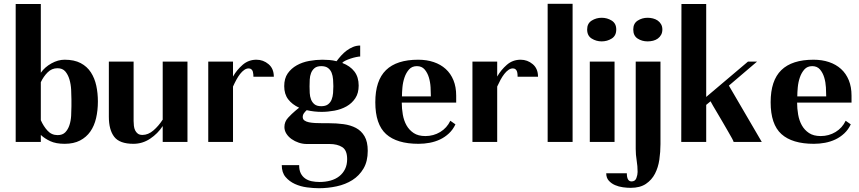

<svg xmlns="http://www.w3.org/2000/svg" viewBox="-20 -751 4546 1016"><path d="M63 -730H196V-366Q217 -396 252 -415.5Q287 -435 322 -435Q373 -435 407 -417Q441 -399 461 -368Q481 -337 489.5 -297.5Q498 -258 498 -214Q498 -167 488.5 -126Q479 -85 458 -55Q437 -25 403.5 -7.5Q370 10 322 10Q276 10 246 -4Q216 -18 196 -37V0H63ZM196 -115Q210 -83 231.5 -59.5Q253 -36 285 -36Q311 -36 325.5 -51Q340 -66 347.5 -89Q355 -112 356.5 -138.5Q358 -165 358 -189V-225Q358 -248 356.5 -276.5Q355 -305 347.5 -330.5Q340 -356 325.5 -373Q311 -390 284 -390Q254 -390 232 -368Q210 -346 196 -316Z M556 -425H687V-111Q687 -99 688.5 -85.5Q690 -72 695 -61.5Q700 -51 709 -44Q718 -37 734 -37Q764 -37 791.5 -60.5Q819 -84 841 -118V-425H972V0H841V-84Q815 -44 774.5 -17Q734 10 686 10Q613 10 584.5 -27Q556 -64 556 -133Z M1082 -425H1213V-346Q1233 -381 1264 -408Q1295 -435 1337 -435Q1373 -435 1401 -411.5Q1429 -388 1429 -345H1321Q1321 -350 1320.5 -357.5Q1320 -365 1318 -372Q1316 -379 1310.5 -384Q1305 -389 1296 -389Q1284 -389 1272.5 -381Q1261 -373 1250.5 -359.5Q1240 -346 1230.5 -328.5Q1221 -311 1213 -293V0H1082Z M1680 -189Q1703 -189 1716 -199Q1729 -209 1735 -224.5Q1741 -240 1742.5 -258.5Q1744 -277 1744 -295Q1744 -312 1742.5 -331Q1741 -350 1735 -365.5Q1729 -381 1716 -391Q1703 -401 1680 -401Q1657 -401 1644.5 -390.5Q1632 -380 1626 -364.5Q1620 -349 1619 -330Q1618 -311 1618 -294Q1618 -277 1619 -258.5Q1620 -240 1626 -224.5Q1632 -209 1644.5 -199Q1657 -189 1680 -189ZM1563 123Q1563 149 1571.5 166Q1580 183 1595 193.5Q1610 204 1629.5 208Q1649 212 1671 212Q1702 212 1729 204.5Q1756 197 1775.5 181.5Q1795 166 1806 143.5Q1817 121 1817 91Q1817 44 1791 27.5Q1765 11 1724 11H1603Q1582 11 1561 4Q1540 -3 1523 -15Q1506 -27 1495.5 -43.5Q1485 -60 1485 -79Q1485 -107 1504.5 -128Q1524 -149 1542 -164Q1550 -171 1554.5 -174.5Q1559 -178 1563 -181Q1526 -198 1505 -225.5Q1484 -253 1484 -295Q1484 -336 1502.5 -362.5Q1521 -389 1550.5 -405.5Q1580 -422 1616 -428.5Q1652 -435 1686 -435Q1703 -435 1722.5 -433.5Q1742 -432 1761 -427Q1772 -442 1785.5 -457Q1799 -472 1814.5 -483.5Q1830 -495 1848 -502.5Q1866 -510 1886 -510V-452Q1879 -452 1864.5 -449Q1850 -446 1835 -441Q1820 -436 1807.5 -430Q1795 -424 1791 -418Q1833 -402 1855.5 -372.5Q1878 -343 1878 -298Q1878 -258 1860 -231Q1842 -204 1813.5 -188Q1785 -172 1750 -165.5Q1715 -159 1682 -159Q1642 -159 1603 -168Q1595 -161 1588.5 -152Q1582 -143 1582 -132Q1582 -120 1591 -113.5Q1600 -107 1614.5 -104Q1629 -101 1648 -100Q1667 -99 1688 -99H1720Q1761 -99 1798 -94Q1835 -89 1863.5 -74Q1892 -59 1909 -30Q1926 -1 1926 47Q1926 103 1903.5 141Q1881 179 1844.5 202Q1808 225 1761.5 235Q1715 245 1668 245Q1639 245 1604.5 240.5Q1570 236 1540.5 222.5Q1511 209 1491 185.5Q1471 162 1471 123Z M2193 -435Q2238 -435 2275 -422.5Q2312 -410 2338.5 -386Q2365 -362 2379.5 -326.5Q2394 -291 2394 -245V-208H2106Q2106 -177 2111.5 -145Q2117 -113 2131 -88Q2145 -63 2169 -47Q2193 -31 2231 -31Q2274 -31 2309.5 -52.5Q2345 -74 2363 -112L2390 -93Q2377 -65 2355.5 -45Q2334 -25 2308.5 -13Q2283 -1 2254 4.5Q2225 10 2195 10Q2080 10 2023 -41.5Q1966 -93 1966 -210Q1966 -325 2022.5 -380Q2079 -435 2193 -435ZM2260 -241Q2260 -261 2258.5 -288.5Q2257 -316 2249.5 -341Q2242 -366 2227 -383.5Q2212 -401 2186 -401Q2160 -401 2144.5 -383.5Q2129 -366 2120.5 -341Q2112 -316 2109.5 -288.5Q2107 -261 2107 -241Z M2480 -425H2611V-346Q2631 -381 2662 -408Q2693 -435 2735 -435Q2771 -435 2799 -411.5Q2827 -388 2827 -345H2719Q2719 -350 2718.5 -357.5Q2718 -365 2716 -372Q2714 -379 2708.5 -384Q2703 -389 2694 -389Q2682 -389 2670.5 -381Q2659 -373 2648.5 -359.5Q2638 -346 2628.5 -328.5Q2619 -311 2611 -293V0H2480Z M3010 0H2878V-731H3010Z M3164 -657Q3135 -657 3111 -642Q3087 -627 3087 -595Q3087 -562 3111 -547Q3135 -532 3164 -532Q3193 -532 3217 -547Q3241 -562 3241 -595Q3241 -627 3217 -642Q3193 -657 3164 -657ZM3232 -425V0H3101V-425Z M3407 -657Q3378 -657 3354.5 -642Q3331 -627 3331 -595Q3331 -562 3354 -547Q3377 -532 3407 -532Q3422 -532 3436 -535.5Q3450 -539 3461 -547Q3472 -555 3478.5 -567Q3485 -579 3485 -595Q3485 -611 3478 -623Q3471 -635 3460 -642.5Q3449 -650 3435 -653.5Q3421 -657 3407 -657ZM3297 166Q3297 209 3322 209Q3341 209 3347.5 191.5Q3354 174 3354 159Q3354 128 3349 98Q3344 68 3344 37V-425H3475V12Q3475 53 3469 94Q3463 135 3446 168Q3429 201 3398 222Q3367 243 3317 243Q3299 243 3276.5 240Q3254 237 3234.5 228.5Q3215 220 3201.5 205Q3188 190 3188 166Z M3585 0 3586 -730H3717V-238L3938 -425H3986L3837 -298L4011 0H3862Q3862 -3 3854 -18Q3846 -33 3833 -55Q3820 -77 3805.5 -102.5Q3791 -128 3777 -151Q3763 -174 3753 -191.5Q3743 -209 3740 -215L3717 -196V0Z M4285 -435Q4330 -435 4367 -422.5Q4404 -410 4430.5 -386Q4457 -362 4471.5 -326.5Q4486 -291 4486 -245V-208H4198Q4198 -177 4203.5 -145Q4209 -113 4223 -88Q4237 -63 4261 -47Q4285 -31 4323 -31Q4366 -31 4401.5 -52.5Q4437 -74 4455 -112L4482 -93Q4469 -65 4447.5 -45Q4426 -25 4400.5 -13Q4375 -1 4346 4.5Q4317 10 4287 10Q4172 10 4115 -41.5Q4058 -93 4058 -210Q4058 -325 4114.5 -380Q4171 -435 4285 -435ZM4352 -241Q4352 -261 4350.5 -288.5Q4349 -316 4341.5 -341Q4334 -366 4319 -383.5Q4304 -401 4278 -401Q4252 -401 4236.5 -383.5Q4221 -366 4212.5 -341Q4204 -316 4201.5 -288.5Q4199 -261 4199 -241Z"/></svg>

Font: Gamine
Style: Bold
Weight: 700
Designer: Tapiwanashe Sebastian Garikayi
Version: Version 1.000